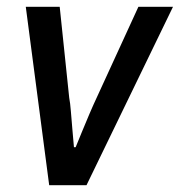

<svg xmlns="http://www.w3.org/2000/svg" viewBox="-20 -546 530 566"><path d="M125 0 56 -526H156L184 -258Q187 -243 189 -217Q191 -191 193.5 -163Q196 -135 198 -112H203Q210 -129 221 -156Q232 -183 244 -211Q256 -239 265 -258L388 -526H490L235 0Z"/></svg>

Font: Archivo SemiCondensed Medium
Style: Italic
Weight: 500
Width: 4
Italic angle: -10°
Designer: Hector Gatti
Foundry: Omnibus-Type
Version: Version 2.001